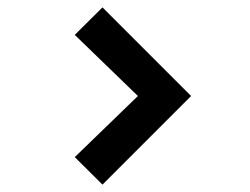

<svg xmlns="http://www.w3.org/2000/svg" viewBox="-20 -575 678 520"><path d="M257.5 -75 497.5 -315 257.5 -555 182.5 -480.5 353.5 -315 182.5 -149.5Z"/></svg>

Font: Manrope
Style: Bold
Weight: 700
Designer: Mikhail Sharanda
Foundry: Mikhail Sharanda
Version: Version 4.505;FEAKit 1.0